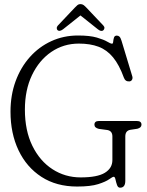

<svg xmlns="http://www.w3.org/2000/svg" viewBox="-20 -878 701 914"><path d="M576.5 -17.5Q576.5 15.5 551.5 15.5Q541.5 15.5 537 2.5Q532.5 -10.5 529.8 -23.5Q527 -36.5 521.5 -36.5Q516 -36.5 499.8 -24.8Q483.5 -13 447.5 -1.5Q411.5 10 347 10Q248.5 10 177.5 -36Q106.5 -82 68.2 -162.5Q30 -243 30 -346.5Q30 -425 54.2 -491.2Q78.5 -557.5 122.2 -606.5Q166 -655.5 224.5 -682.2Q283 -709 351 -709Q408 -709 441 -699.2Q474 -689.5 490.2 -679.8Q506.5 -670 513.5 -670Q518 -670 518.8 -679.5Q519.5 -689 522.5 -698.8Q525.5 -708.5 536 -708.5Q543.5 -708.5 548.8 -703.5Q554 -698.5 558.5 -684L609.5 -515.5Q612.5 -506.5 608.8 -499Q605 -491.5 596.5 -490.5Q577 -489 570 -507.5Q547.5 -569.5 518.2 -605Q489 -640.5 449.2 -655.5Q409.5 -670.5 355.5 -670.5Q282.5 -670.5 224.2 -630.8Q166 -591 132.2 -520.2Q98.5 -449.5 98.5 -356.5Q98.5 -256.5 134 -184Q169.5 -111.5 229.8 -72.5Q290 -33.5 364 -33.5Q443.5 -33.5 479.2 -55.5Q515 -77.5 515 -116V-228.5Q515 -254.5 491.5 -259L450.5 -264.5Q429.5 -269.5 429.5 -284.5Q429.5 -302 451 -302H631.5Q653.5 -302 653.5 -284.5Q653.5 -270 633.5 -265L600 -260Q576.5 -255.5 576.5 -228.5ZM472 -734Q462.5 -725.5 446 -738.5L363 -804.5L280 -738.5Q263.5 -726.5 254.5 -734Q250.5 -737 250.2 -743.8Q250 -750.5 255.5 -756.5L336 -841.5Q343 -849 348.8 -853.8Q354.5 -858.5 362.5 -858.5Q371.5 -858.5 377.8 -854Q384 -849.5 391.5 -841.5L472 -756.5Q478 -750 477 -743.8Q476 -737.5 472 -734Z"/></svg>

Font: Fraunces 144pt SuperSoft Light
Style: Regular
Weight: 300
Version: Version 1.000;[0bf87f6ff]